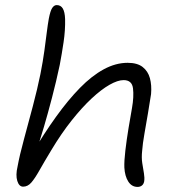

<svg xmlns="http://www.w3.org/2000/svg" viewBox="-20 -728 682 755"><path d="M521 7Q498 7 484.5 -14Q471 -35 469 -69Q468 -94 473 -136.5Q478 -179 485.5 -224.5Q493 -270 499 -303Q507 -348 503 -380.5Q499 -413 466 -413Q443 -413 410.5 -394.5Q378 -376 340 -340.5Q302 -305 261.5 -254Q221 -203 182 -138Q153 -90 135 -58Q117 -26 103 -10Q89 6 71 6Q55 6 48 -16.5Q41 -39 49 -73Q57 -117 74 -179.5Q91 -242 109 -310Q127 -378 139 -437Q149 -488 154.5 -528.5Q160 -569 164 -601Q168 -633 172 -655Q178 -686 185.5 -697Q193 -708 203 -708Q219 -708 227 -694.5Q235 -681 236 -653Q237 -609 230 -562Q223 -515 215 -473Q201 -407 184.5 -344Q168 -281 153 -230Q138 -179 127.5 -146.5Q117 -114 116 -109L105 -122Q153 -203 200.5 -269Q248 -335 294.5 -382.5Q341 -430 388 -455.5Q435 -481 482 -481Q520 -481 541 -464.5Q562 -448 569.5 -420.5Q577 -393 574 -358Q569 -325 562 -283.5Q555 -242 548 -202.5Q541 -163 539 -135Q536 -108 539.5 -86Q543 -64 546 -46.5Q549 -29 547 -15Q545 -4 538 1.5Q531 7 521 7Z"/></svg>

Font: Shantell Sans Light
Style: Italic
Weight: 300
Italic angle: -11°
Designer: Stephen Nixon, Anya Danilova, Shantell Martin
Foundry: Arrow Type
Version: Version 1.008;[ac192a2d6]